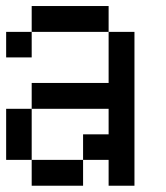

<svg xmlns="http://www.w3.org/2000/svg" viewBox="-20 -546 540 624"><path d="M0 -359.4V-442.4H83V-359.4ZM0 -26.4V-192.4H83V-276.4H333V-442.4H83V-526.4H333V-442.4H417V57.6H333V-26.4H250V57.6H83V-26.4H250V-109.4H333V-192.4H83V-26.4Z"/></svg>

Font: KH Dot Kodenmachou 12
Style: Regular
Weight: 400
Designer: Original version for X68000 by Keitarou Hiraki (http://hp.vector.co.jp/authors/VA000874/) / TrueType conversion by Homem
Version: Version 1.00.20150527